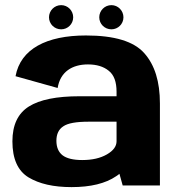

<svg xmlns="http://www.w3.org/2000/svg" viewBox="-20 -740 709 766"><path d="M469.5 0H618V-327.5C618 -414 597.5 -481 555.5 -528C514 -575 436.5 -598.5 323 -598.5C166 -598.5 62 -545 42 -436L210 -389C220.5 -454 268.5 -483 331 -483C365.5 -483 393.5 -474.5 414 -457.5C435 -441 445 -413 445 -374V-356H297.5C206 -356 138.5 -342.5 95 -315C51.5 -287.5 29.5 -241.5 29.5 -176C29.5 -106.5 51 -58.5 93.5 -32.5C136.5 -6.5 193.5 6.5 265.5 6.5C341.5 6.5 401 -8 443.5 -37C448 -40 452.5 -43 456.5 -46.5ZM445 -176.5C445 -156.5 432.5 -139 406.5 -124C380.5 -109 348 -101.5 308 -101.5C272 -101.5 246 -108 229.5 -120.5C213 -133.5 205 -153 205 -178.5C205 -204.5 214 -224 232.5 -236C250.5 -248.5 284 -254.5 333.5 -254.5H445ZM224 -623C250.5 -623 272 -644.5 272 -671C272 -697.5 250.5 -719.5 224 -719.5C197 -719.5 175.5 -697.5 175.5 -671C175.5 -644.5 197 -623 224 -623ZM424.5 -623C451 -623 472.5 -644.5 472.5 -671C472.5 -697.5 451 -719.5 424.5 -719.5C397.5 -719.5 376 -697.5 376 -671C376 -644.5 397.5 -623 424.5 -623Z"/></svg>

Font: Anybody
Style: Bold
Weight: 700
Designer: Tyler Finck
Foundry: Etcetera Type Company
Version: Version 1.110